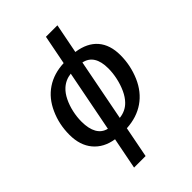

<svg xmlns="http://www.w3.org/2000/svg" viewBox="-267 -837 1156 1156"><g transform="rotate(-45 311.5 -259.0)"><path d="M305.2 9.3 266.6 207.5H168.5L208 5.9Q125.5 -6.8 79.1 -62.3Q32.7 -117.7 32.7 -207Q32.7 -296.4 67.4 -372.6Q101.6 -449.7 164.6 -491.7Q227.5 -533.7 313.5 -537.1L350.1 -724.6H447.8L410.6 -534.7Q499 -522 544.2 -469.5Q589.4 -417 589.4 -329.1Q589.4 -242.7 555.2 -162.6Q521 -83.5 457.3 -39.6Q393.6 4.4 305.2 9.3ZM319.3 -64.9Q372.1 -70.8 406.7 -106.4Q430.2 -130.4 446.8 -166.5Q463.4 -202.6 472.4 -244.1Q481.4 -285.6 481.4 -324.2Q481.4 -441.9 396 -460ZM298.8 -461.9Q250.5 -456.5 215.8 -424.3Q192.4 -402.8 175.3 -367.9Q158.2 -333 149.2 -292.5Q140.1 -252 140.1 -211.9Q140.1 -151.9 160.6 -115.5Q181.2 -79.1 222.2 -69.3Z"/></g></svg>

Font: Arimo Medium
Style: Italic
Weight: 500
Italic angle: -12°
Designer: Steve Matteson
Foundry: Monotype Imaging Inc.
Version: Version 1.33